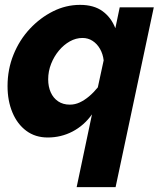

<svg xmlns="http://www.w3.org/2000/svg" viewBox="-20 -555 658 789"><path d="M358 -85Q325 -39 278 -14.5Q231 10 176 10Q125 10 88 -17.5Q51 -45 31 -93Q11 -141 11 -201Q11 -270 35.5 -330.5Q60 -391 102.5 -436.5Q145 -482 198 -508.5Q251 -535 309 -535Q366 -535 401.5 -509Q437 -483 454 -439L472 -525H612L455 214H295ZM267 -125Q288 -125 307.5 -134Q327 -143 346 -159Q365 -175 382 -196L406 -307Q403 -333 391 -354Q379 -375 360.5 -387Q342 -399 319 -399Q292 -399 267 -385Q242 -371 222 -347Q202 -323 190 -292.5Q178 -262 178 -229Q178 -199 188.5 -175.5Q199 -152 219 -138.5Q239 -125 267 -125Z"/></svg>

Font: Raleway Thin ExtraBold
Style: Italic
Weight: 800
Italic angle: -12°
Version: Version 4.026